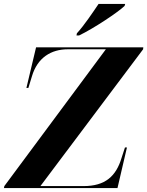

<svg xmlns="http://www.w3.org/2000/svg" viewBox="-34 -954 747 974"><path d="M356 -785 354 -774H367C442 -810 565 -892 598 -924L601 -934H466C437 -891 392 -824 356 -785ZM-14 0H562L610 -206H600L583 -154C555 -60 500 -10 390 -10H171L692 -704L693 -714H149L100 -508H110L128 -567C156 -662 226 -704 310 -704H503L-12 -10Z"/></svg>

Font: Noto Serif Display
Style: Bold Italic
Weight: 700
Italic angle: -12°
Designer: Monotype Design Team
Foundry: Monotype Imaging Inc.
Version: Version 2.009